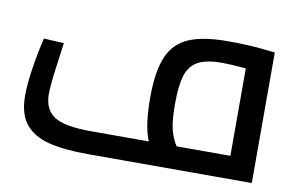

<svg xmlns="http://www.w3.org/2000/svg" viewBox="-59 -603 1093 707"><g transform="rotate(10 487.5 -249.5)"><path d="M918 -488V0H307Q214 0 156.5 -15Q99 -30 69.5 -67.5Q40 -105 40 -173Q40 -215 49.5 -277Q59 -339 72 -391L147 -387L139 -327Q125 -231 125 -194Q125 -136 163.5 -110.5Q202 -85 302 -85H518Q495 -138 495 -245Q495 -344 518.5 -398.5Q542 -453 595 -476Q648 -499 741 -499Q820 -499 882 -492ZM622 -85H823V-412Q760 -417 735 -417Q675 -417 644 -400Q613 -383 601 -345Q589 -307 589 -238Q589 -173 598 -140Q607 -107 622 -85Z"/></g></svg>

Font: Cairo SemiBold
Style: Regular
Weight: 600
Designer: Mohamed Gaber, the designers of Titillium
Foundry: Kief Type Foundry
Version: Version 2.009; ttfautohint (v1.5.33-1714) -l 8 -r 50 -G 200 